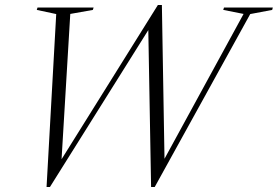

<svg xmlns="http://www.w3.org/2000/svg" viewBox="-20 -735 1107 765"><path d="M950.5 -679.5 869.5 -695.5 872.5 -705H1067L1064.5 -695.5L977 -679L596.5 10H582L570.5 -637.5L591.5 -648L179 10H165.5L204 -679L126.5 -695.5L129.5 -705H353L350 -695.5L260 -679.5L223.5 -70.5L200 -60L609 -715H625L636 -69L614.5 -64Z"/></svg>

Font: Newsreader 60pt Light
Style: Italic
Weight: 300
Italic angle: -17°
Designer: Hugues Gentile
Foundry: Production Type
Version: Version 1.003